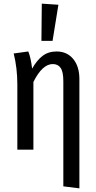

<svg xmlns="http://www.w3.org/2000/svg" viewBox="-20 -820 524 1052"><path d="M415 -387V212L327 201V-375Q327 -426 312.5 -447.5Q298 -469 269 -469Q212 -469 163 -371V0H75V-357Q75 -447 55 -527L135 -538Q149 -504 156 -444Q182 -490 213.5 -514Q245 -538 290 -538Q347 -538 381 -497Q415 -456 415 -387ZM209 -800 300 -794 268 -596H207Z"/></svg>

Font: Fira Sans Extra Condensed
Style: Regular
Weight: 400
Width: 1
Designer: Carrois Corporate & Edenspiekermann AG
Foundry: Carrois Corporate GbR & Edenspiekermann AG
Version: Version 4.203